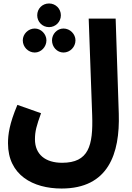

<svg xmlns="http://www.w3.org/2000/svg" viewBox="-20 -853 760 1104"><path d="M262 -697C300 -697 330 -728 330 -765C330 -803 300 -833 262 -833C223 -833 194 -803 194 -765C194 -728 223 -697 262 -697ZM26 -29C26 154 170 231 334 231C603 231 670 31 663 -199L645 -746H490L510 -191C516 -15 490 83 337 83C241 83 181 35 181 -52C181 -98 190 -130 216 -202L80 -250C34 -141 26 -80 26 -29ZM180 -551C216 -551 247 -583 247 -621C247 -657 216 -689 180 -689C142 -689 111 -657 111 -621C111 -583 142 -551 180 -551ZM345 -551C383 -551 414 -583 414 -621C414 -657 383 -689 345 -689C308 -689 279 -657 279 -621C279 -583 308 -551 345 -551Z"/></svg>

Font: Noto Sans Arabic UI SemiCondensed Extra
Style: Regular
Weight: 800
Width: 4
Designer: Nadine Chahine - Monotype Design Team
Foundry: Monotype Imaging Inc.
Version: Version 1.900